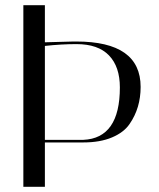

<svg xmlns="http://www.w3.org/2000/svg" viewBox="-20 -720 612 740"><path d="M153 -171V0H70V-700H153V-557L263 -560Q269 -560 274 -560Q522 -560 522 -385Q522 -304 480 -243Q458 -210 412 -190.5Q366 -171 301 -171ZM275 -550Q217 -550 153 -543V-181H301Q442 -187 442 -383Q442 -463 400 -506.5Q358 -550 275 -550Z"/></svg>

Font: Italiana
Style: Regular
Weight: 400
Designer: Santiago Orozco
Foundry: Santiago Orozco
Version: Version 001.001